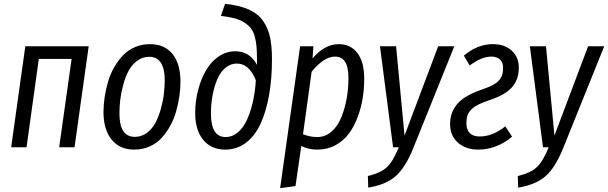

<svg xmlns="http://www.w3.org/2000/svg" viewBox="-20 -767 3167 1000"><path d="M288.1 0 353 -460H182.1L118.2 0H38.1L111.8 -525.9H441.9L368.2 0Z M679.2 12.2Q603 12.2 561 -40.3Q519 -92.8 519 -183.1Q519 -221.2 524.9 -260.7Q530.8 -300.3 542.5 -340.6Q554.2 -380.9 574.2 -415.8Q594.2 -450.7 619.9 -478Q645.5 -505.4 681.9 -521.2Q718.3 -537.1 760.7 -537.1Q837.4 -537.1 878.7 -485.6Q919.9 -434.1 919.9 -342.8Q919.9 -305.2 914.3 -266.1Q908.7 -227.1 897.2 -186.5Q885.7 -146 866.2 -110.8Q846.7 -75.7 821 -47.9Q795.4 -20 758.8 -3.9Q722.2 12.2 679.2 12.2ZM682.1 -54.2Q716.8 -54.2 744.6 -74.7Q772.5 -95.2 789.3 -127Q806.2 -158.7 817.6 -199.5Q829.1 -240.2 833.5 -277.6Q837.9 -314.9 837.9 -350.1Q837.9 -410.6 817.1 -440.9Q796.4 -471.2 757.8 -471.2Q722.7 -471.2 694.8 -450.7Q667 -430.2 650.1 -398.7Q633.3 -367.2 622.1 -326.4Q610.8 -285.6 606.4 -248.5Q602.1 -211.4 602.1 -175.8Q602.1 -54.2 682.1 -54.2Z M1152.3 12.2Q1080.6 12.2 1038.6 -38.3Q996.6 -88.9 996.6 -178.2Q996.6 -239.3 1011.5 -296.9Q1026.4 -354.5 1052.5 -399.9Q1078.6 -445.3 1118.7 -472.7Q1158.7 -500 1205.6 -500Q1280.8 -500 1318.4 -429.2V-460Q1318.4 -499 1315.9 -525.9Q1313.5 -552.7 1306.4 -578.1Q1299.3 -603.5 1286.4 -619.9Q1273.4 -636.2 1252.4 -649.9Q1231.4 -663.6 1201.7 -671.6Q1171.9 -679.7 1130.4 -684.1L1152.3 -747.1Q1226.1 -739.3 1274.4 -718Q1322.8 -696.8 1349.4 -659.2Q1376 -621.6 1386.2 -574.2Q1396.5 -526.9 1396.5 -458Q1396.5 -356.9 1381.6 -272.5Q1366.7 -188 1337.6 -123.8Q1308.6 -59.6 1261.2 -23.7Q1213.9 12.2 1152.3 12.2ZM1155.3 -53.2Q1190.4 -53.2 1219.5 -78.1Q1248.5 -103 1267.3 -145.3Q1286.1 -187.5 1297.6 -239.3Q1309.1 -291 1312.5 -349.1Q1277.8 -436 1213.4 -436Q1179.7 -436 1152.8 -412.8Q1126 -389.6 1110.4 -351.3Q1094.7 -313 1086.7 -268.1Q1078.6 -223.1 1078.6 -175.8Q1078.6 -53.2 1155.3 -53.2Z M1439 212.9 1543 -525.9H1612.3L1607.9 -462.9Q1670.4 -537.1 1745.1 -537.1Q1806.2 -537.1 1841.6 -490.5Q1877 -443.8 1877 -357.9Q1877 -306.6 1869.1 -256.6Q1861.3 -206.5 1842.8 -157.2Q1824.2 -107.9 1796.9 -70.8Q1769.5 -33.7 1727.1 -10.7Q1684.6 12.2 1632.3 12.2Q1586.9 12.2 1549.3 -6.8L1519 202.1ZM1632.3 -53.2Q1674.8 -53.2 1707.5 -82.3Q1740.2 -111.3 1758.5 -158Q1776.9 -204.6 1785.9 -255.9Q1794.9 -307.1 1794.9 -358.9Q1794.9 -418 1777.3 -445.1Q1759.8 -472.2 1725.1 -472.2Q1694.3 -472.2 1662.1 -450Q1629.9 -427.7 1603 -393.1L1558.1 -67.9Q1594.2 -53.2 1632.3 -53.2Z M2346.2 -525.9 2132.3 4.9Q2091.3 106.4 2040 151.1Q1988.8 195.8 1897.9 210L1896 149.9Q1962.9 133.8 1995.4 103.3Q2027.8 72.8 2057.1 0H2027.3L1959 -525.9H2043L2086.9 -61L2262.2 -525.9Z M2546.9 -537.1Q2608.4 -537.1 2645.3 -503.2Q2682.1 -469.2 2682.1 -416Q2682.1 -388.7 2676 -366.7Q2669.9 -344.7 2654.3 -322.3Q2638.7 -299.8 2607.7 -280.5Q2576.7 -261.2 2531.2 -246.1Q2491.2 -232.9 2466.3 -219.5Q2441.4 -206.1 2429.2 -190.7Q2417 -175.3 2413.1 -160.9Q2409.2 -146.5 2409.2 -125Q2409.2 -91.3 2426.8 -73.7Q2444.3 -56.2 2478 -56.2Q2546.4 -56.2 2611.8 -108.9L2647 -55.2Q2611.3 -23.9 2565.7 -5.9Q2520 12.2 2471.2 12.2Q2406.7 12.2 2365.5 -23.7Q2324.2 -59.6 2324.2 -121.1Q2324.2 -181.2 2361.6 -225.6Q2398.9 -270 2493.2 -301.8Q2528.8 -314 2551 -326.7Q2573.2 -339.4 2583.5 -354Q2593.8 -368.7 2596.9 -381.6Q2600.1 -394.5 2600.1 -414.1Q2600.1 -441.9 2584 -457Q2567.9 -472.2 2540 -472.2Q2487.8 -472.2 2426.3 -425.8L2396 -477.1Q2466.3 -537.1 2546.9 -537.1Z M3127 -525.9 2913.1 4.9Q2872.1 106.4 2820.8 151.1Q2769.5 195.8 2678.7 210L2676.8 149.9Q2743.7 133.8 2776.1 103.3Q2808.6 72.8 2837.9 0H2808.1L2739.7 -525.9H2823.7L2867.7 -61L3043 -525.9Z"/></svg>

Font: Fira Sans Compressed Book
Style: Italic
Weight: 350
Width: 3
Italic angle: -8°
Designer: Carrois Corporate & Edenspiekermann AG
Foundry: Carrois Corporate GbR & Edenspiekermann AG
Version: Version 4.203;PS 004.203;hotconv 1.0.88;makeotf.lib2.5.64775